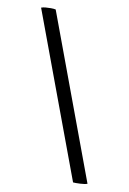

<svg xmlns="http://www.w3.org/2000/svg" viewBox="-83 -765 553 823"><g transform="rotate(10 194.0 -354.0)"><path d="M29 -709Q37 -712 47.5 -713Q58 -714 71 -714Q77 -714 83 -713.5Q89 -713 92 -712L356 0Q346 4 325 5Q304 6 294 5Z"/></g></svg>

Font: Vollkorn SemiBold
Style: Regular
Weight: 600
Designer: Friedrich Althausen
Foundry: Friedrich Althausen
Version: Version 5.000